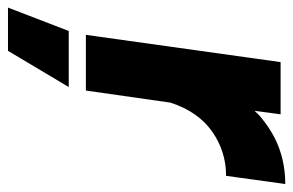

<svg xmlns="http://www.w3.org/2000/svg" viewBox="-172 -402 752 493"><g transform="rotate(90 204.5 -156.0)"><path d="M-22 200H89L182 44H38ZM118 -500 48 0H191L222 -217Q245 -288 296 -324Q347 -360 410 -360L431 -512Q367 -512 313 -485Q284 -470 258 -448Q254 -445 250.5 -441Q247 -437 243 -433L252 -500Z"/></g></svg>

Font: Unageo
Style: ExtraBold-Italic
Weight: 800
Designer: Richard Sepsi
Foundry: Richard Sepsi
Version: Version 2.000